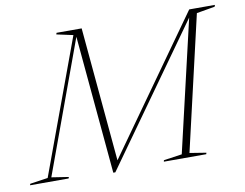

<svg xmlns="http://www.w3.org/2000/svg" viewBox="-131 -813 1189 930"><g transform="rotate(-10 463.0 -347.5)"><path d="M300 -690.5 54.5 -20 138.5 -7 136 0H-53.5L-51.5 -7L36.5 -20L279.5 -680L198.5 -697.5L201 -705H324.5L386 -27.5L369 -24L853.5 -705H868.5L864.5 -691.5L364 10H354L291 -683ZM855.5 -705H980L977 -696.5L887 -681L734 -20L815 -7L813 0H604.5L606 -7L696 -20Z"/></g></svg>

Font: Newsreader 60pt ExtraLight
Style: Italic
Weight: 250
Italic angle: -17°
Designer: Hugues Gentile
Foundry: Production Type
Version: Version 1.003